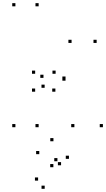

<svg xmlns="http://www.w3.org/2000/svg" viewBox="-20 -795 671 1215"><path d="M77.5 10V-10H57.5V10ZM224.5 10V-10H204.5V10ZM224.5 -755V-775H204.5V-755ZM77.5 -755V-775H57.5V-755ZM255.1 -302.2V-322.2H235.1V-302.2ZM332 -328.2V-348.2H312V-328.2ZM202.5 -328.2V-348.2H182.5V-328.2ZM202.5 -214.8V-234.8H182.5V-214.8ZM330.5 -214.8V-234.8H310.5V-214.8ZM262.5 -239.4V-259.4H242.5V-239.4ZM450.7 10V-10H430.7V10ZM631.2 10V-10H611.2V10ZM394.7 -284.4V-304.4H374.7V-284.4ZM394.7 -290.9V-310.9H374.7V-290.9ZM591.6 -523.3V-543.3H571.6V-523.3ZM432.9 -523.3V-543.3H412.9V-523.3ZM366.4 250.9V230.9H346.4V250.9ZM343.4 225.4V205.4H323.4V225.4ZM221.1 348V328H201.1V348ZM262.8 399.8V379.8H242.8V399.8ZM416.3 210.2V190.2H396.3V210.2ZM318.2 98.9V78.9H298.2V98.9ZM228.6 180.6V160.6H208.6V180.6ZM317.7 263.1V243.1H297.7V263.1Z"/></svg>

Font: Monaspace Argon Dots Var
Style: Regular
Weight: 400
Designer: Riley Cran and the Lettermatic Team
Version: Version 1.100 (Monaspace Argon Dots)